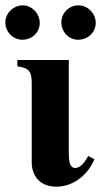

<svg xmlns="http://www.w3.org/2000/svg" viewBox="-22 -686 379 720"><path d="M337 -600C337 -636 307 -666 272 -666C237 -666 208 -637 208 -602C208 -566 236 -537 271 -537C308 -537 337 -565 337 -600ZM127 -600C127 -636 97 -666 63 -666C28 -666 -2 -636 -2 -602C-2 -566 27 -537 62 -537C99 -537 127 -565 127 -600ZM309 -101C296 -78 280 -56 260 -56C238 -56 236 -88 236 -112V-461H43V-437C83 -432 97 -421 97 -376V-77C97 -31 124 14 189 14C259 14 311 -37 332 -89Z"/></svg>

Font: XITS Math
Style: Bold
Weight: 700
Designer: MicroPress Inc., with final additions and corrections provided by Coen Hoffman, Elsevier (retired)
Version: Version 1.105